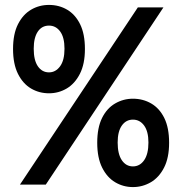

<svg xmlns="http://www.w3.org/2000/svg" viewBox="-20 -750 740 780"><path d="M61 0 540 -720H644L166 0ZM520 10Q481 10 448 -9.5Q415 -29 395 -69Q375 -109 375 -170Q375 -231 394.5 -270.5Q414 -310 447.5 -329.5Q481 -349 520 -349Q561 -349 594.5 -329.5Q628 -310 647.5 -270.5Q667 -231 667 -170Q667 -109 646.5 -69Q626 -29 592.5 -9.5Q559 10 520 10ZM520 -74Q548 -74 565.5 -99Q583 -124 583 -171Q583 -216 565.5 -240Q548 -264 520 -264Q492 -264 475 -240Q458 -216 458 -171Q458 -124 475 -99Q492 -74 520 -74ZM179 -371Q139 -371 106 -390.5Q73 -410 53 -450Q33 -490 33 -551Q33 -612 53 -651.5Q73 -691 106 -710.5Q139 -730 179 -730Q220 -730 253 -710.5Q286 -691 305.5 -651.5Q325 -612 325 -551Q325 -490 304.5 -450Q284 -410 251 -390.5Q218 -371 179 -371ZM179 -456Q206 -456 224 -480.5Q242 -505 242 -552Q242 -598 224.5 -622Q207 -646 179 -646Q150 -646 133.5 -621.5Q117 -597 117 -552Q117 -505 134 -480.5Q151 -456 179 -456Z"/></svg>

Font: Instrument Sans SemiCondensed
Style: Bold
Weight: 700
Width: 4
Designer: Rodrigo Fuenzalida
Foundry: fragTYPE
Version: Version 1.000;gftools[0.9.28]